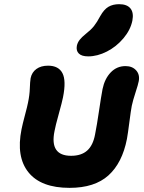

<svg xmlns="http://www.w3.org/2000/svg" viewBox="-20 -947 697 927"><path d="M405.8 -674.8Q374.5 -674.8 360.6 -688.5Q346.7 -702.1 351.1 -726.1Q354.5 -741.7 364.5 -754.6Q374.5 -767.6 394 -783.2Q418.9 -802.7 433.6 -821Q448.2 -839.4 463.9 -869.1Q481.9 -901.4 503.4 -914.1Q524.9 -926.8 555.2 -926.8Q593.3 -926.8 609.9 -906.2Q626.5 -885.7 619.1 -847.2Q609.9 -802.2 575.9 -762Q542 -721.7 496.1 -698.2Q450.2 -674.8 405.8 -674.8ZM315.9 -40Q177.7 -40 117.4 -115Q57.1 -189.9 84 -323.2Q88.9 -347.7 100.6 -391.6Q112.3 -435.5 115.2 -451.2Q123 -488.3 124 -520.5Q125 -552.7 127.9 -569.8Q133.8 -598.1 155.8 -614Q177.7 -629.9 211.9 -629.9Q262.7 -629.9 281.5 -593.8Q300.3 -557.6 284.2 -477.1Q279.8 -454.6 263.7 -396.7Q247.6 -338.9 243.2 -314Q218.8 -194.8 323.2 -194.8Q372.6 -194.8 400.9 -220Q429.2 -245.1 439 -297.9Q448.2 -344.2 458 -411.4Q467.8 -478.5 475.1 -517.1Q485.4 -566.9 514.6 -597.4Q543.9 -627.9 585.9 -627.9Q618.7 -627.9 637.2 -607.4Q655.8 -586.9 649.9 -555.2Q647 -539.1 634.3 -500.5Q621.6 -461.9 616.2 -436Q611.8 -413.1 604.7 -357.9Q597.7 -302.7 592.8 -275.9Q570.3 -160.6 503.7 -100.3Q437 -40 315.9 -40Z"/></svg>

Font: Shantell Sans Irregular
Style: Bold Italic
Weight: 700
Italic angle: -11.31°
Designer: Stephen Nixon, Anya Danilova, Shantell Martin
Foundry: Arrow Type
Version: Version 1.006;[9816181b4]